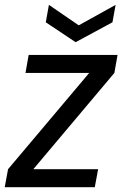

<svg xmlns="http://www.w3.org/2000/svg" viewBox="-30 -776 508 796"><path d="M457.3 -548.3H88.8L75.7 -473.7H339.9L3.4 -74.6L-10.4 0H363L376.8 -74.6H108.2L444.2 -473.7ZM296.4 -671 172.8 -755.8 159.8 -683.6 283.4 -601.1 436.2 -683.6 449.3 -755.8Z"/></svg>

Font: Poppins Devanagari Thin
Style: Italic
Weight: 100
Italic angle: -10°
Designer: Ninad Kale (Devanagari), Jonny Pinhorn (Latin)
Foundry: Indian Type Foundry
Version: 4.005